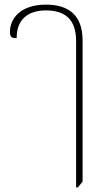

<svg xmlns="http://www.w3.org/2000/svg" viewBox="-20 -572 478 830"><path d="M309 238H317L337 213V-397C337 -506 277 -552 179 -552C70 -552 23 -493 23 -434C23 -414 30 -405 52 -408C52 -490 103 -527 179 -527C261 -527 309 -488 309 -395Z"/></svg>

Font: Noto Serif Thai SemiCondensed Thin
Style: Regular
Weight: 100
Width: 4
Designer: Monotype Design Team
Foundry: Monotype Imaging Inc.
Version: Version 2.002